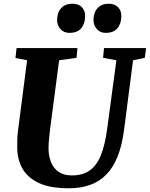

<svg xmlns="http://www.w3.org/2000/svg" viewBox="-20 -1001 804 1031"><path d="M694.5 -677.5 646.5 -306Q635.5 -220 611 -159.5Q586.5 -99 549 -61.8Q511.5 -24.5 461.5 -7.2Q411.5 10 350 10Q247.5 10 186.8 -19.2Q126 -48.5 99.2 -98.2Q72.5 -148 72.5 -209Q72.5 -228 72.8 -248.2Q73 -268.5 75.5 -290L125.5 -677.5L63 -689.5L69 -743H396L391 -690.5L297.5 -677.5L248.5 -304Q245 -275 242.8 -249.2Q240.5 -223.5 240.5 -206Q240.5 -164.5 253.8 -131Q267 -97.5 294.8 -78.2Q322.5 -59 365.5 -59Q425.5 -59 463.2 -86.8Q501 -114.5 522.5 -169.5Q544 -224.5 555 -306L605 -677.5L533.5 -690.5L538.5 -743H764.5L757.5 -690.5ZM352 -824.5Q323 -824.5 304.5 -845Q286 -865.5 286.5 -896Q287.5 -935.5 309.2 -958.2Q331 -981 368 -981Q403 -981 420.5 -961.5Q438 -942 437 -913Q436.5 -873 415.8 -848.8Q395 -824.5 352 -824.5ZM547 -824.5Q518 -824.5 499.8 -845Q481.5 -865.5 482 -896Q483 -935.5 504.8 -958.2Q526.5 -981 563 -981Q597 -981 614.8 -961.5Q632.5 -942 631.5 -913Q631 -873 610.2 -848.8Q589.5 -824.5 547 -824.5Z"/></svg>

Font: Merriweather Light 18pt Black
Style: Italic
Weight: 900
Italic angle: -7.8°
Version: Version 2.101